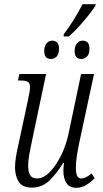

<svg xmlns="http://www.w3.org/2000/svg" viewBox="-20 -891 494 921"><path d="M286 -727Q309 -757 332.5 -794.5Q356 -832 376 -871H440L437 -862Q423 -841 402 -814.5Q381 -788 357 -762Q333 -736 310 -716H285ZM225 -608Q192 -608 192 -646Q192 -668 202.5 -682Q213 -696 230 -696Q245 -696 254 -687Q263 -678 263 -659Q263 -630 251 -619Q239 -608 225 -608ZM371 -608Q338 -608 338 -646Q338 -668 348.5 -682Q359 -696 376 -696Q409 -696 409 -659Q409 -630 396.5 -619Q384 -608 371 -608ZM347 10Q314 10 299 -12.5Q284 -35 284 -72Q284 -87 287 -109H283Q252 -59 217 -25Q182 9 133 9Q88 9 70 -19Q52 -47 52 -89Q52 -112 57.5 -144Q63 -176 70 -205L113 -406Q118 -429 121 -446Q124 -463 124 -474Q124 -491 114 -498Q104 -505 76 -505H66L73 -536H201L134 -218Q127 -186 121 -153Q115 -120 115 -97Q115 -69 124 -52Q133 -35 158 -35Q189 -35 219.5 -66.5Q250 -98 273.5 -146.5Q297 -195 308 -246L369 -536H431L358 -196Q352 -166 348 -138Q344 -110 344 -86Q344 -57 351 -46Q358 -35 370 -35Q392 -35 419 -59L434 -36Q417 -18 394 -4Q371 10 347 10Z"/></svg>

Font: Noto Serif ExtraCondensed Light
Style: Italic
Weight: 300
Width: 2
Italic angle: -12°
Designer: Monotype Design Team
Foundry: Monotype Imaging Inc.
Version: Version 2.014; ttfautohint (v1.8.4.7-5d5b)